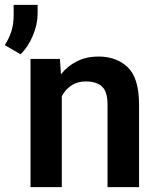

<svg xmlns="http://www.w3.org/2000/svg" viewBox="-70 -771 649 791"><path d="M283.7 -435.5Q249 -435.5 224.1 -418.9Q199.2 -402.3 184.6 -374.5V0H55.7V-528.3H176.8L181.2 -464.8Q208.5 -499.5 247.8 -518.8Q287.1 -538.1 335 -538.1Q410.6 -538.1 456.8 -493.4Q502.9 -448.7 502.9 -338.9V0H373V-339.8Q373 -394 349.9 -414.8Q326.7 -435.5 283.7 -435.5ZM85 -751V-714.8Q85 -670.9 65.4 -624.3Q45.9 -577.6 14.6 -547.4L-50.3 -585Q-33.2 -611.8 -23.4 -641.1Q-13.7 -670.4 -13.7 -709.5V-751Z"/></svg>

Font: Vazirmatn FD SemiBold
Style: Regular
Weight: 600
Designer: Saber Rastikerdar
Foundry: Saber Rastikerdar
Version: Version 33.001